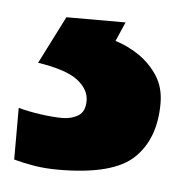

<svg xmlns="http://www.w3.org/2000/svg" viewBox="-49 -31 286 302"><g transform="rotate(5 94.5 120.0)"><path d="M204.1 122.3Q204.1 178.1 171.6 209.1Q139 240 53.2 240Q31.3 240 13.9 237Q-3.6 234 -17.5 230.1V148.5Q-3.6 152.5 16.9 155.5Q37.3 158.4 52.2 158.4Q66.6 158.4 77.2 151.9Q87.9 145.3 87.9 128.2Q87.9 110.1 69.7 96.1Q51.6 82.1 6.7 75.2L44.8 0H138.2L125 30.4Q145.1 36.4 163.1 48.8Q181.1 61.3 192.6 79.3Q204.1 97.3 204.1 122.3Z"/></g></svg>

Font: Noto Sans Hebrew
Style: Regular
Weight: 400
Designer: Monotype Design Team
Foundry: Monotype Imaging Inc.
Version: Version 2.003;January 10, 2023;FontCreator 14.0.0.2877 64-bi